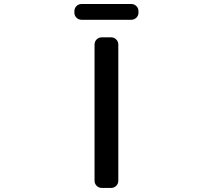

<svg xmlns="http://www.w3.org/2000/svg" viewBox="-20 -919 1040 939"><path d="M477.5 0Q462.9 0 452.6 -10.3Q442.4 -20.5 442.4 -35.2V-701.2Q442.4 -715.8 452.6 -726.1Q462.9 -736.3 477.5 -736.3H524.4Q538.1 -736.3 548.3 -726.1Q558.6 -715.8 558.6 -701.2V-35.2Q558.6 -20.5 548.3 -10.3Q538.1 0 524.4 0ZM378.9 -822.3Q364.3 -822.3 354 -832.5Q343.8 -842.8 343.8 -856.4V-864.3Q343.8 -878.9 354 -889.2Q364.3 -899.4 378.9 -899.4H622.1Q636.7 -899.4 647 -889.2Q657.2 -878.9 657.2 -864.3V-856.4Q657.2 -842.8 647 -832.5Q636.7 -822.3 622.1 -822.3Z"/></svg>

Font: Gen Jyuu Gothic L Monospace Medium
Style: Regular
Weight: 500
Designer: [Source Han Sans]
Ryoko NISHIZUKA  (kana & ideographs); Paul D. Hunt (Latin, Greek & Cyrillic); Wenlong ZHANG  (bopomofo
Version: Version 1.002.20150607